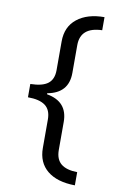

<svg xmlns="http://www.w3.org/2000/svg" viewBox="-91 -766 566 914"><g transform="rotate(10 192.0 -309.5)"><path d="M233.6 -191.1V-56.1Q233.6 -10.6 259.6 10.9Q285.6 32.4 338.2 33.4V97.1Q251.8 96.1 204.5 57.4Q157.2 18.7 157.2 -51.6V-189.1Q157.2 -235.6 129.4 -256.3Q101.6 -277 45.5 -277V-341.3Q104.1 -342.3 130.7 -363Q157.2 -383.7 157.2 -427.7V-566.7Q157.2 -638 206.5 -676.9Q255.8 -715.9 338.2 -715.9V-652.7Q233.6 -649.6 233.6 -562.2V-427.7Q233.6 -330.1 132.5 -311.9V-306.9Q233.6 -289.2 233.6 -191.1Z"/></g></svg>

Font: KhulaRegular
Style: Regular
Weight: 400
Designer: Erin McLaughlin, Steve Matteson
Version: Version 1.001;PS 1.0;hotconv 1.0.72;makeotf.lib2.5.5900; ttf